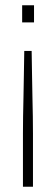

<svg xmlns="http://www.w3.org/2000/svg" viewBox="-20 -530 212 728"><path d="M67 178V31Q67 6 67 -23.5Q67 -53 67.5 -87.5Q68 -122 69 -161.5Q70 -201 70.5 -244.5Q71 -288 72 -337H100Q101 -288 101.5 -244.5Q102 -201 103 -161.5Q104 -122 104.5 -87.5Q105 -53 105 -23.5Q105 6 105 31V178ZM64 -445V-510H109V-445Z"/></svg>

Font: Saira Condensed Thin
Style: Regular
Weight: 250
Width: 3
Designer: Hector Gatti with collaboration of the Omnibus-Type team
Foundry: Omnibus-Type
Version: Version 1.101